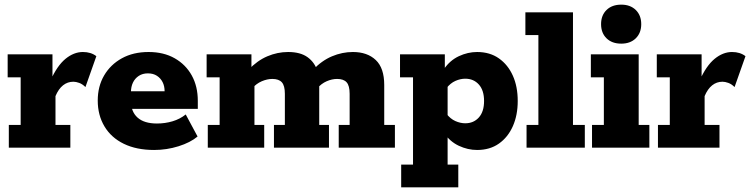

<svg xmlns="http://www.w3.org/2000/svg" viewBox="-20 -636 3231 827"><path d="M18 0V-98H69V-303H13V-402H206V-274L197 -288Q226 -353 262 -382.5Q298 -412 337 -412Q372 -412 395 -394L348 -261Q335 -274 321 -279Q307 -284 296 -284Q271 -284 251.5 -268.5Q232 -253 219 -222V-98H283V0Z M644 10Q568 10 513.5 -16.5Q459 -43 430 -91.5Q401 -140 401 -203Q401 -264 428.5 -311Q456 -358 505 -385Q554 -412 620 -412Q685 -412 732.5 -385Q780 -358 806 -311Q832 -264 832 -202V-167H478V-243H689Q689 -265 680.5 -282Q672 -299 656 -309.5Q640 -320 617 -320Q594 -320 577.5 -309Q561 -298 552.5 -280Q544 -262 544 -238V-202Q544 -155 572.5 -129.5Q601 -104 656 -104Q691 -104 723 -113.5Q755 -123 780 -143L831 -48Q800 -22 749 -6Q698 10 644 10Z M875 0V-98H926V-303H870V-402H1063V-337L1050 -335Q1088 -375 1131.5 -393.5Q1175 -412 1221 -412Q1274 -412 1305 -389.5Q1336 -367 1348 -328L1328 -335Q1366 -375 1410 -393.5Q1454 -412 1500 -412Q1562 -412 1598.5 -377.5Q1635 -343 1635 -270V-98H1681V0H1439V-98H1486V-232Q1486 -267 1473 -281.5Q1460 -296 1432 -296Q1410 -296 1387 -286Q1364 -276 1346 -255L1350 -314Q1353 -303 1354 -290Q1355 -277 1355 -270V-98H1397V0H1160V-98H1207V-232Q1207 -267 1194 -281.5Q1181 -296 1153 -296Q1131 -296 1107.5 -286Q1084 -276 1066 -255L1076 -289V-98H1118V0Z M1703 -402H1896V-332L1892 -338Q1918 -376 1956.5 -394Q1995 -412 2035 -412Q2090 -412 2129 -384.5Q2168 -357 2189 -310Q2210 -263 2210 -201Q2210 -140 2189 -92.5Q2168 -45 2129 -17.5Q2090 10 2035 10Q1995 10 1956.5 -8Q1918 -26 1892 -64L1908 -70V73H1954V171H1708V73H1759V-303H1703ZM1984 -105Q2020 -105 2042.5 -130Q2065 -155 2065 -201Q2065 -247 2042.5 -272Q2020 -297 1984 -297Q1963 -297 1941.5 -287.5Q1920 -278 1903 -256L1908 -306V-99L1903 -146Q1920 -124 1941.5 -114.5Q1963 -105 1984 -105Z M2248 0V-98H2299V-485H2243V-583H2448V-98H2499V0Z M2530 0V-98H2581V-303H2525V-402H2731V-98H2777V0ZM2656 -448Q2616 -448 2592.5 -471Q2569 -494 2569 -532Q2569 -570 2592.5 -593Q2616 -616 2656 -616Q2695 -616 2718.5 -593Q2742 -570 2742 -532Q2742 -494 2718.5 -471Q2695 -448 2656 -448Z M2814 0V-98H2865V-303H2809V-402H3002V-274L2993 -288Q3022 -353 3058 -382.5Q3094 -412 3133 -412Q3168 -412 3191 -394L3144 -261Q3131 -274 3117 -279Q3103 -284 3092 -284Q3067 -284 3047.5 -268.5Q3028 -253 3015 -222V-98H3079V0Z"/></svg>

Font: Rokkitt SemiBold ExtraBold
Style: Regular
Weight: 800
Version: Version 3.103